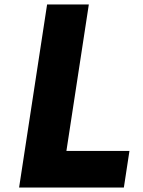

<svg xmlns="http://www.w3.org/2000/svg" viewBox="-20 -845 644 865"><path d="M380.2 -825H192.2L66 0H538L563.2 -165H279.2Z"/></svg>

Font: Sztylet
Style: BdObl
Weight: 700
Foundry: Cannot Into Space Fonts, PlusOne Fonts
Version: Version 0.12